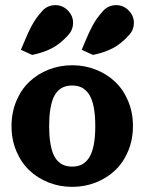

<svg xmlns="http://www.w3.org/2000/svg" viewBox="-20 -709 557 740"><path d="M427.7 -689.2Q455.6 -689.2 475.8 -668.7Q496.1 -648.2 496.1 -620.8Q496.1 -594.7 478.5 -575Q447 -540 414.7 -523.2Q382.3 -506.3 338.4 -497.3L294.9 -517.1Q299.1 -526.6 308.2 -548.6Q317.4 -570.6 322.1 -580.9Q326.9 -591.3 335.6 -607.9Q344.2 -624.5 354.2 -638.4Q364.3 -652.3 377 -666.5Q397.5 -689.2 427.7 -689.2ZM193.4 -689.2Q221.2 -689.2 241.5 -668.7Q261.7 -648.2 261.7 -620.8Q261.7 -594.7 244.1 -575Q212.6 -540 180.3 -523.2Q147.9 -506.3 104 -497.3L60.5 -517.1Q64.7 -526.6 73.9 -548.6Q83 -570.6 87.8 -580.9Q92.5 -591.3 101.2 -607.9Q109.9 -624.5 119.9 -638.4Q129.9 -652.3 142.6 -666.5Q163.1 -689.2 193.4 -689.2ZM167.4 -440.7Q210.2 -457.5 258.3 -457.5Q306.4 -457.5 349.2 -440.7Q392.1 -423.8 423.8 -393.7Q455.6 -363.5 474 -319.3Q492.4 -275.1 492.4 -223.1Q492.4 -171.1 474 -127Q455.6 -82.8 423.8 -52.6Q392.1 -22.5 349.2 -5.6Q306.4 11.2 258.3 11.2Q210.2 11.2 167.4 -5.6Q124.5 -22.5 92.9 -52.6Q61.3 -82.8 42.8 -127Q24.4 -171.1 24.4 -223.1Q24.4 -275.1 42.8 -319.3Q61.3 -363.5 92.9 -393.7Q124.5 -423.8 167.4 -440.7ZM258.3 -379.4Q241.2 -379.4 227.8 -374.5Q214.4 -369.6 203.1 -358.4Q191.9 -347.2 184.7 -329.3Q177.5 -311.5 173.5 -284.9Q169.4 -258.3 169.4 -223.1Q169.4 -188 173.5 -161.4Q177.5 -134.8 184.7 -116.9Q191.9 -99.1 203.1 -87.9Q214.4 -76.7 227.8 -71.8Q241.2 -66.9 258.3 -66.9Q279.8 -66.9 295.7 -75.1Q311.5 -83.3 323.4 -101.3Q335.2 -119.4 341.2 -149.9Q347.2 -180.4 347.2 -223.1Q347.2 -265.9 341.2 -296.4Q335.2 -326.9 323.4 -345Q311.5 -363 295.7 -371.2Q279.8 -379.4 258.3 -379.4Z"/></svg>

Font: Orelega One
Style: Regular
Weight: 400
Version: Version 1.1 ; ttfautohint (v1.8.3)